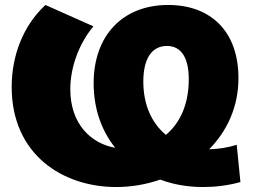

<svg xmlns="http://www.w3.org/2000/svg" viewBox="-20 -736 1020 773"><path d="M448 17C507 17 568 7 625 -13C678 7 736 17 798 17C847 17 897 11 948 -3L933 -153C895 -141 858 -136 822 -135C894 -208 940 -305 940 -422C940 -607 831 -716 657 -716C473 -716 357 -592 357 -401C357 -298 389 -209 444 -141C347 -158 263 -236 263 -377C263 -462 296 -558 356 -630L163 -716C72 -632 27 -510 27 -386C27 -114 232 17 448 17ZM557 -408C557 -498 590 -551 652 -551C710 -551 740 -503 740 -417C740 -313 703 -239 648 -193C592 -239 557 -312 557 -408Z"/></svg>

Font: Chess Sans Black
Style: Regular
Weight: 900
Designer: Wolf Bōese
Foundry: Wolf Bōese
Version: Version 7.223;Glyphs 3.3 (3306)